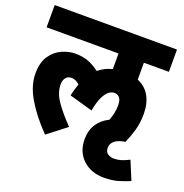

<svg xmlns="http://www.w3.org/2000/svg" viewBox="-132 -741 941 981"><g transform="rotate(20 338.0 -250.5)"><path d="M378 -31Q378 -78 400 -112.5Q422 -147 463 -167Q471 -187 475.5 -208Q480 -229 480 -251Q480 -281 468.5 -293Q457 -305 441 -305Q428 -305 413.5 -295.5Q399 -286 385 -259.5Q371 -233 361 -180L234 -216Q242 -252 253 -282Q232 -302 209 -302Q188 -302 177.5 -287.5Q167 -273 167 -252Q167 -208 196.5 -164Q226 -120 282 -62L180 17Q109 -56 68 -125.5Q27 -195 27 -260Q27 -321 52 -357Q77 -393 113.5 -409Q150 -425 184 -425Q226 -425 256 -413.5Q286 -402 317 -379Q349 -406 391 -416V-501H0V-622H665V-501H529V-409Q573 -391 595.5 -351Q618 -311 618 -255Q618 -206 607 -167Q596 -128 579 -89Q540 -83 522 -67.5Q504 -52 504 -30Q504 -7 519 2.5Q534 12 552 12Q571 12 590 6.5Q609 1 634 -12L676 89Q648 101 614.5 111Q581 121 537 121Q467 121 422.5 79.5Q378 38 378 -31Z"/></g></svg>

Font: Noto Sans Condensed ExtraBold
Style: Italic
Weight: 800
Width: 3
Italic angle: -12°
Designer: Monotype Design Team
Foundry: Monotype Imaging Inc.
Version: Version 2.013; ttfautohint (v1.8.4.7-5d5b)